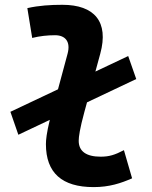

<svg xmlns="http://www.w3.org/2000/svg" viewBox="-20 -762 626 792"><path d="M55.7 -206.1 185.5 -267.6C172.4 -214.4 169.4 -184.6 169.4 -167.5C169.4 -48.8 235.8 9.8 366.2 9.8C431.2 9.8 479 -6.3 524.9 -26.4L491.2 -142.6C453.6 -123 430.7 -115.7 395 -115.7C335.4 -115.7 304.2 -138.2 304.7 -182.1C304.7 -197.3 309.1 -230.5 328.1 -300.3L338.9 -339.8L542 -436L508.8 -530.8L373.5 -466.8L393.6 -540.5C429.7 -672.4 369.6 -742.2 237.3 -742.2C189 -742.2 140.6 -739.3 92.8 -728.5L112.8 -605.5C144 -613.3 175.8 -616.7 207 -616.7C250 -616.7 272 -589.8 258.8 -540.5L219.2 -393.6L22.9 -300.8Z"/></svg>

Font: Cascadia Mono PL
Style: Bold Italic
Weight: 700
Italic angle: -10°
Monospace: yes
Designer: Aaron Bell
Foundry: Saja Typeworks
Version: Version 2404.023